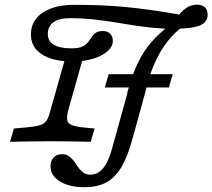

<svg xmlns="http://www.w3.org/2000/svg" viewBox="-20 -602 901 815"><path d="M519.4 -201.6 521 -211.3Q540.3 -282.3 564.5 -333.5Q588.7 -384.7 624.2 -425Q659.7 -465.3 711.3 -504H775.8Q714.5 -463.7 672.6 -400.4Q630.6 -337.1 605.6 -246L594.4 -201.6ZM288.7 -341.1Q204 -341.1 157.7 -371.4Q111.3 -401.6 111.3 -455.6Q111.3 -495.2 133.5 -523Q155.6 -550.8 196.4 -566.1Q237.1 -581.5 293.5 -581.5Q353.2 -581.5 406.5 -579.4Q459.7 -577.4 513.3 -572.2Q566.9 -566.9 627 -558.5Q687.1 -550 759.7 -537.1L723.4 -517.7Q746 -550.8 768.1 -566.5Q790.3 -582.3 815.3 -582.3Q837.1 -582.3 849.2 -571.4Q861.3 -560.5 861.3 -539.5Q861.3 -507.3 827.4 -493.5Q793.5 -479.8 714.5 -479.8Q670.2 -479.8 626.6 -484.3Q583.1 -488.7 540.3 -495.6Q497.6 -502.4 454.4 -509.3Q411.3 -516.1 367.3 -520.6Q323.4 -525 278.2 -525Q231.5 -525 207.3 -508.1Q183.1 -491.1 183.1 -457.3Q183.1 -427.4 208.1 -412.1Q233.1 -396.8 283.1 -396.8Q312.9 -396.8 329 -404Q345.2 -411.3 353.6 -422.6Q362.1 -433.9 369 -444.8Q375.8 -455.6 386.3 -462.9Q396.8 -470.2 416.1 -470.2Q436.3 -470.2 447.6 -458.9Q458.9 -447.6 458.9 -429Q458.9 -404 436.3 -384.3Q413.7 -364.5 375.4 -352.8Q337.1 -341.1 288.7 -341.1ZM425 -230.6 441.1 -287.1H712.9L696.8 -230.6ZM194.4 -2.4Q169.4 -2.4 139.1 -2Q108.9 -1.6 78.6 -1.2Q48.4 -0.8 22.6 0L38.7 -56.5L92.7 -61.3Q129 -64.5 148 -70.2Q166.9 -75.8 176.2 -88.3Q185.5 -100.8 191.9 -125.8L262.1 -373.4Q280.6 -373.4 301.2 -376.6Q321.8 -379.8 340.3 -383.9L267.7 -127.4Q262.9 -104.8 265.7 -91.1Q268.5 -77.4 285.9 -70.6Q303.2 -63.7 339.5 -60.5L381.5 -56.5L365.3 0Q347.6 -0.8 318.5 -1.2Q289.5 -1.6 256.9 -2Q224.2 -2.4 195.2 -2.4H194.4ZM338.7 192.7Q274.2 192.7 234.3 168.1Q194.4 143.5 194.4 104Q194.4 80.6 207.7 66.5Q221 52.4 243.5 52.4Q261.3 52.4 273.4 61.3Q285.5 70.2 294.4 83.1Q303.2 96 312.5 108.9Q321.8 121.8 333.9 130.6Q346 139.5 364.5 139.5Q384.7 139.5 401.6 127.4Q418.5 115.3 431.9 91.1Q445.2 66.9 454.8 31.5L519.4 -201.6H594.4L541.9 -11.3Q521.8 62.9 495.2 107.7Q468.5 152.4 430.6 172.6Q392.7 192.7 338.7 192.7Z"/></svg>

Font: Playfair 5pt SemiExpanded Light
Style: Italic
Weight: 300
Width: 6
Italic angle: -15.6°
Designer: Claus Eggers Sørensen
Foundry: Claus Eggers Sørensen
Version: Version 2.203